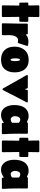

<svg xmlns="http://www.w3.org/2000/svg" viewBox="1426 -2180 771 3662"><g transform="rotate(90 1811.0 -349.5)"><path d="M82 -694.8Q82 -715.3 102.1 -715.3H285.6Q305.7 -715.3 305.7 -695.3L302.7 -510.7Q302.7 -504.4 308.6 -504.4H377.4Q397 -504.4 397 -484.9Q397 -452.1 397 -418.9Q397 -385.7 396 -352.5Q395 -332.5 376.5 -332.5H310.1Q308.1 -332.5 305.2 -332Q302.2 -331.5 302.2 -328.6Q302.2 -251.5 304 -174.3Q305.7 -97.2 305.7 -20Q305.7 0 285.6 0H102.1Q82.5 0 82.5 -20.5Q82.5 -96.7 84.5 -172.6Q86.4 -248.5 86.4 -324.7Q86.4 -330.1 81.5 -331.5Q76.7 -333 72.3 -333Q58.6 -333 44.9 -332.8Q31.2 -332.5 30.3 -352.5Q29.8 -364.3 30 -376.2Q30.3 -388.2 30.3 -399.4Q29.8 -420.9 29.5 -442.4Q29.3 -463.9 29.3 -484.9Q29.3 -504.9 51.8 -504.9Q57.6 -504.9 71.5 -504.2Q85.4 -503.4 85.4 -512.7Q85.4 -558.1 83.7 -603.8Q82 -649.4 82 -694.8Z M616.7 -495.1Q629.4 -495.1 632.6 -485.8Q635.7 -476.6 636.5 -467.3Q637.2 -458 642.6 -458Q644.5 -458 645.8 -459.7Q647 -461.4 647.9 -462.4Q670.9 -487.3 704.1 -496.8Q737.3 -506.3 770 -506.3Q775.4 -506.3 789.1 -505.9Q802.7 -505.4 818.6 -503.4Q834.5 -501.5 845.7 -497.6Q856.9 -493.7 856.9 -486.8Q856.9 -482.9 849.9 -459.7Q842.8 -436.5 833 -406.5Q823.2 -376.5 814.9 -351.3Q806.6 -326.2 804.2 -318.8Q802.2 -312.5 798.3 -308.1Q794.4 -303.7 786.6 -303.7Q776.9 -303.7 767.6 -306.6Q758.3 -309.6 748.5 -309.6Q720.2 -309.6 701.4 -293.7Q682.6 -277.8 671.4 -253.4Q660.2 -229 655.5 -202.1Q650.9 -175.3 650.9 -152.8Q650.9 -120.1 651.6 -86.7Q652.3 -53.2 651.4 -20Q650.4 0 631.3 0H444.3Q424.8 0 424.8 -20.5Q424.8 -99.1 428 -177.7Q431.2 -256.3 431.2 -334.5Q431.2 -369.6 430.2 -405Q429.2 -440.4 430.2 -475.6Q430.7 -495.1 449.7 -495.1Z M870.6 -239.7Q870.6 -318.8 899.9 -380.1Q929.2 -441.4 985.6 -476.3Q1042 -511.2 1124 -511.2Q1205.6 -511.2 1258.1 -476.1Q1310.5 -440.9 1335.7 -380.4Q1360.8 -319.8 1360.8 -243.7Q1360.8 -127.4 1300.8 -55.9Q1240.7 15.6 1119.1 15.6Q1000 15.6 935.3 -53.2Q870.6 -122.1 870.6 -239.7ZM1093.3 -256.3Q1093.3 -250.5 1093.8 -236.1Q1094.2 -221.7 1096.7 -205.3Q1099.1 -189 1104.7 -177.2Q1110.4 -165.5 1120.1 -165.5Q1132.8 -165.5 1138.2 -184.1Q1143.6 -202.6 1144.8 -224.9Q1146 -247.1 1146 -258.3Q1146 -264.2 1145.3 -278.1Q1144.5 -292 1141.8 -307.6Q1139.2 -323.2 1133.8 -334.2Q1128.4 -345.2 1119.1 -345.2Q1109.4 -345.2 1104.2 -334Q1099.1 -322.8 1096.7 -307.1Q1094.2 -291.5 1093.8 -277.1Q1093.3 -262.7 1093.3 -256.3Z M1934.6 -482.4Q1934.6 -478.5 1932.6 -474.4Q1930.7 -470.2 1928.7 -466.3Q1893.6 -399.4 1858.4 -332Q1823.2 -264.6 1788.6 -197.3Q1773.9 -168.9 1759.8 -140.1Q1745.6 -111.3 1730.5 -83Q1727.5 -77.1 1718.8 -59.6Q1710 -42 1700.4 -26.4Q1690.9 -10.7 1684.6 -10.7Q1677.2 -10.7 1673.3 -15.4Q1669.4 -20 1665.5 -25.9Q1657.2 -40 1649.4 -54.2Q1641.6 -68.4 1633.3 -82.5Q1615.2 -114.3 1597.4 -146.5Q1579.6 -178.7 1561.5 -210.4Q1525.9 -274.4 1489.3 -338.1Q1452.6 -401.9 1416.5 -465.3Q1414.1 -469.7 1412.4 -473.4Q1410.6 -477.1 1410.6 -482.4Q1410.6 -490.7 1417.5 -492.9Q1424.3 -495.1 1430.7 -495.1H1647.9Q1661.6 -495.1 1666.7 -482.2Q1671.9 -469.2 1674.6 -456.5Q1677.2 -443.8 1682.6 -443.8Q1688.5 -443.8 1689.5 -456.5Q1690.4 -469.2 1694.6 -482.2Q1698.7 -495.1 1713.4 -495.1H1914.6Q1920.4 -495.1 1927.5 -492.7Q1934.6 -490.2 1934.6 -482.4Z M2176.3 15.6Q2123 15.6 2086.2 -6.6Q2049.3 -28.8 2026.6 -65.7Q2003.9 -102.5 1993.9 -147.5Q1983.9 -192.4 1983.9 -238.3Q1983.9 -291.5 1994.9 -340.3Q2005.9 -389.2 2030.8 -427.5Q2055.7 -465.8 2097.2 -488Q2138.7 -510.3 2199.2 -510.3Q2228 -510.3 2253.4 -501.2Q2278.8 -492.2 2304.2 -479.5L2306.6 -478.5H2309.1Q2317.4 -483.4 2320.8 -490Q2324.2 -496.6 2335.9 -496.6H2512.2Q2531.7 -496.6 2531.7 -477.1Q2531.7 -439.9 2531 -402.8Q2530.3 -365.7 2530.3 -328.6Q2530.3 -276.9 2531.2 -224.6Q2532.2 -172.4 2534.2 -120.1Q2535.2 -95.2 2537.1 -70.3Q2539.1 -45.4 2539.1 -20.5Q2539.1 0 2519.5 0H2339.8Q2325.2 0 2325.2 -17.1Q2325.2 -20.5 2325.4 -28.6Q2325.7 -36.6 2320.3 -36.6L2318.4 -36.1Q2285.6 -12.7 2251.7 1.5Q2217.8 15.6 2176.3 15.6ZM2257.3 -168.5Q2275.9 -168.5 2293.7 -176Q2311.5 -183.6 2322.3 -198.7V-326.2Q2309.1 -337.4 2292.7 -344.2Q2276.4 -351.1 2258.8 -351.1Q2236.3 -351.1 2222.4 -334.2Q2208.5 -317.4 2202.1 -294.4Q2195.8 -271.5 2195.8 -252.9Q2195.8 -234.9 2202.1 -215.3Q2208.5 -195.8 2222.2 -182.1Q2235.8 -168.5 2257.3 -168.5Z M2659.7 -694.8Q2659.7 -715.3 2679.7 -715.3H2863.3Q2883.3 -715.3 2883.3 -695.3L2880.4 -510.7Q2880.4 -504.4 2886.2 -504.4H2955.1Q2974.6 -504.4 2974.6 -484.9Q2974.6 -452.1 2974.6 -418.9Q2974.6 -385.7 2973.6 -352.5Q2972.7 -332.5 2954.1 -332.5H2887.7Q2885.7 -332.5 2882.8 -332Q2879.9 -331.5 2879.9 -328.6Q2879.9 -251.5 2881.6 -174.3Q2883.3 -97.2 2883.3 -20Q2883.3 0 2863.3 0H2679.7Q2660.2 0 2660.2 -20.5Q2660.2 -96.7 2662.1 -172.6Q2664.1 -248.5 2664.1 -324.7Q2664.1 -330.1 2659.2 -331.5Q2654.3 -333 2649.9 -333Q2636.2 -333 2622.6 -332.8Q2608.9 -332.5 2607.9 -352.5Q2607.4 -364.3 2607.7 -376.2Q2607.9 -388.2 2607.9 -399.4Q2607.4 -420.9 2607.2 -442.4Q2606.9 -463.9 2606.9 -484.9Q2606.9 -504.9 2629.4 -504.9Q2635.3 -504.9 2649.2 -504.2Q2663.1 -503.4 2663.1 -512.7Q2663.1 -558.1 2661.4 -603.8Q2659.7 -649.4 2659.7 -694.8Z M3220.2 15.6Q3167 15.6 3130.1 -6.6Q3093.3 -28.8 3070.6 -65.7Q3047.9 -102.5 3037.8 -147.5Q3027.8 -192.4 3027.8 -238.3Q3027.8 -291.5 3038.8 -340.3Q3049.8 -389.2 3074.7 -427.5Q3099.6 -465.8 3141.1 -488Q3182.6 -510.3 3243.2 -510.3Q3272 -510.3 3297.4 -501.2Q3322.8 -492.2 3348.1 -479.5L3350.6 -478.5H3353Q3361.3 -483.4 3364.7 -490Q3368.2 -496.6 3379.9 -496.6H3556.2Q3575.7 -496.6 3575.7 -477.1Q3575.7 -439.9 3575 -402.8Q3574.2 -365.7 3574.2 -328.6Q3574.2 -276.9 3575.2 -224.6Q3576.2 -172.4 3578.1 -120.1Q3579.1 -95.2 3581.1 -70.3Q3583 -45.4 3583 -20.5Q3583 0 3563.5 0H3383.8Q3369.1 0 3369.1 -17.1Q3369.1 -20.5 3369.4 -28.6Q3369.6 -36.6 3364.3 -36.6L3362.3 -36.1Q3329.6 -12.7 3295.7 1.5Q3261.7 15.6 3220.2 15.6ZM3301.3 -168.5Q3319.8 -168.5 3337.6 -176Q3355.5 -183.6 3366.2 -198.7V-326.2Q3353 -337.4 3336.7 -344.2Q3320.3 -351.1 3302.7 -351.1Q3280.3 -351.1 3266.4 -334.2Q3252.4 -317.4 3246.1 -294.4Q3239.7 -271.5 3239.7 -252.9Q3239.7 -234.9 3246.1 -215.3Q3252.4 -195.8 3266.1 -182.1Q3279.8 -168.5 3301.3 -168.5Z"/></g></svg>

Font: Belanosima
Style: Bold
Weight: 700
Designer: The DocRepair Project, Santiago Orozco
Foundry: Google
Version: Version 2.000